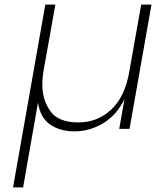

<svg xmlns="http://www.w3.org/2000/svg" viewBox="-20 -563 682 839"><path d="M642 -543 546 0H501L524 -130Q490 -60 431 -24.5Q372 11 305 11Q243 11 199.5 -18.5Q156 -48 146 -115L81 256H37L178 -543H222L171 -258Q165 -223 165 -192Q165 -127 200 -77.5Q235 -28 322 -28Q406 -28 466 -84Q526 -140 545 -250L597 -543Z"/></svg>

Font: Fz Poppins ExtLt
Style: Italic
Weight: 200
Italic angle: -10°
Designer: Ninad Kale (Devanagari), Jonny Pinhorn (Latin)
Foundry: Indian Type Foundry
Version: Vit hóa bi Vntype.Com & FontZin.Com